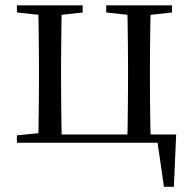

<svg xmlns="http://www.w3.org/2000/svg" viewBox="-20 -536 720 721"><path d="M123.1 0Q124.3 -24.4 124.8 -65.3Q125.3 -106.3 125.8 -150.3Q126.3 -194.3 126.3 -228.5V-288.3Q126.3 -321.7 125.8 -365.7Q125.3 -409.7 124.8 -450.7Q124.3 -491.8 123.1 -516H212.3Q211.3 -491.8 210.8 -450.7Q210.3 -409.7 209.8 -365.7Q209.3 -321.7 209.3 -288.3V-228.5Q209.3 -194.3 209.8 -150.3Q210.3 -106.3 210.8 -65.3Q211.3 -24.4 212.3 0ZM457.8 0Q458.8 -24.4 459.3 -65.3Q459.8 -106.3 460.3 -150.3Q460.8 -194.3 460.8 -228.5V-288.3Q460.8 -321.7 460.3 -365.7Q459.8 -409.7 459.3 -450.7Q458.8 -491.8 457.8 -516H546.2Q545.2 -491.8 544.6 -450.7Q544 -409.7 543.5 -365.7Q543 -321.7 543 -288.3V-228.5Q543 -194.3 543.5 -150.3Q544 -106.3 544.6 -65.3Q545.2 -24.4 546.2 0ZM595.7 165.4 567.7 -27.9 603.9 0H166.8V-31.1H641.6L632.9 165.4ZM43.5 -489.1V-516H290.5V-489.1L184.7 -477.4H152.7ZM378.8 -489.1V-516H625.8V-489.1L519.6 -477.4H487.2ZM43.5 0V-27.8L152.7 -38.6H167V0Z"/></svg>

Font: Noto Serif KR ExtraLight
Style: Regular
Weight: 200
Designer: Ryoko NISHIZUKA 西塚涼子 (kana & ideographs); Frank Grießhammer (Latin, Greek & Cyrillic); Wenlong ZHANG 张文龙 (bopomofo); San
Foundry: Adobe
Version: Version 2.002-H1;hotconv 1.1.0;makeotfexe 2.6.0